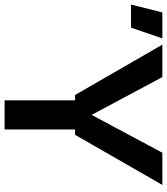

<svg xmlns="http://www.w3.org/2000/svg" viewBox="-132 -782 745 858"><g transform="rotate(90 241.0 -352.5)"><path d="M236 -315 11 -705H156L341 -359H309L494 -705H638L414 -315ZM260 0V-355H390V0ZM-168 -565 -133 -705H-17L-65 -565Z"/></g></svg>

Font: TikTok Sans 24pt SemiBold
Style: Regular
Weight: 600
Version: Version 4.000